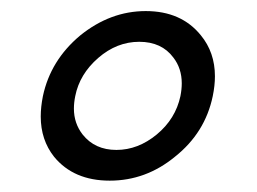

<svg xmlns="http://www.w3.org/2000/svg" viewBox="-20 -744 461 345"><path d="M124 -680.2Q178.2 -724.1 241.9 -724.1Q305.7 -724.1 340.8 -680.7Q366.2 -649.9 366.2 -606.9Q366.2 -590.3 362.3 -571.3Q348.6 -505.4 294.4 -462.4Q242.2 -419.4 177.2 -419.4Q112.3 -419.4 77.1 -462.4Q53.2 -492.7 53.2 -534.7Q53.2 -551.8 57.1 -571.3Q70.8 -635.7 124 -680.2ZM291.5 -640.6Q270.5 -668.9 230.2 -668.9Q189.9 -668.9 156.5 -639.9Q123 -610.8 115.2 -571.3Q112.8 -559.6 112.8 -548.8Q112.8 -522.5 128.4 -502.4Q150.4 -474.6 189.2 -474.6Q228 -474.6 261.7 -502.4Q295.4 -530.3 304.2 -571.3Q306.6 -583.5 306.6 -594.2Q306.6 -621.1 291.5 -640.6Z"/></svg>

Font: Open Sans Hebrew Condensed
Style: Italic
Weight: 400
Width: 3
Italic angle: -12°
Foundry: Ascender Corporation, Yanek Iontef
Version: Version 2.001;PS 002.001;hotconv 1.0.70;makeotf.lib2.5.58329